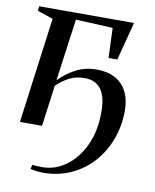

<svg xmlns="http://www.w3.org/2000/svg" viewBox="-80 -563 662 822"><g transform="rotate(10 251.0 -152.5)"><path d="M151.5 -203Q185 -237 225 -257.5Q265 -278 313.5 -278Q361.5 -278 394.8 -259.8Q428 -241.5 445.2 -207.2Q462.5 -173 462.5 -124.5Q462.5 -60 441.2 -2Q420 56 380.5 100.8Q341 145.5 285.5 171.2Q230 197 161.5 197Q151 197 134.2 195Q117.5 193 108 190L113 171.5Q122 173 133.8 173.5Q145.5 174 156.5 174Q211.5 174 259 139.5Q306.5 105 335.5 43.2Q364.5 -18.5 364.5 -101Q364.5 -169.5 340.2 -201.2Q316 -233 270 -233Q231 -233 202.2 -217.8Q173.5 -202.5 148.5 -178.5L124.5 0H28.5L89.5 -459L21 -482L24 -502H436L392.5 -335.5H354.5L349.5 -465.5L188.5 -473Z"/></g></svg>

Font: Merriweather 144pt
Style: Italic
Weight: 400
Italic angle: -7.8°
Version: Version 2.101